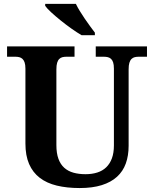

<svg xmlns="http://www.w3.org/2000/svg" viewBox="-20 -951 787 981"><path d="M731 -661.1H688Q677.7 -661.1 668.5 -658.9Q659.2 -656.7 652.1 -649.9Q645 -643.1 641.1 -630.4Q637.2 -617.7 637.2 -596.2V-206.1Q637.2 -155.8 622.8 -115.7Q608.4 -75.7 577.9 -47.9Q547.4 -20 500 -5.1Q452.6 9.8 387.2 9.8Q321.8 9.8 270.3 -2.7Q218.8 -15.1 183.1 -42.5Q147.5 -69.8 128.7 -113Q109.9 -156.2 109.9 -217.8V-600.1Q109.9 -620.1 105.7 -632.1Q101.6 -644 94.5 -650.4Q87.4 -656.7 78.4 -658.9Q69.3 -661.1 59.1 -661.1H16.1V-713.9H360.8V-661.1H318.8Q308.6 -661.1 299.3 -658.9Q290 -656.7 283 -649.9Q275.9 -643.1 272 -630.4Q268.1 -617.7 268.1 -596.2V-210Q268.1 -168 278.6 -139.4Q289.1 -110.8 308.6 -93.5Q328.1 -76.2 355.5 -68.6Q382.8 -61 417 -61Q450.2 -61 477.1 -69.6Q503.9 -78.1 522.7 -96.2Q541.5 -114.3 551.8 -142.1Q562 -169.9 562 -208V-600.1Q562 -620.1 558.1 -632.1Q554.2 -644 547.1 -650.4Q540 -656.7 530.8 -658.9Q521.5 -661.1 511.2 -661.1H469.2V-713.9H731ZM397 -771Q373.5 -784.7 345 -804.9Q316.4 -825.2 289.8 -846.7Q263.2 -868.2 241.7 -887.9Q220.2 -907.7 210.9 -920.9V-931.2H367.7Q375.5 -914.6 387.7 -894.8Q399.9 -875 413.3 -855.2Q426.8 -835.4 440.4 -816.9Q454.1 -798.3 464.8 -784.2V-771Z"/></svg>

Font: Sahl Naskh
Style: Bold
Weight: 700
Designer: Pascal Zoghbi
Version: Version 1.001